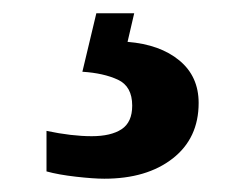

<svg xmlns="http://www.w3.org/2000/svg" viewBox="-20 -29 373 289"><path d="M137 240Q121 240 94.5 237Q68 234 50 229V168Q88 176 118 176Q147 176 163 165.5Q179 155 179 130Q179 101 157.5 91Q136 81 104 79L125 -9H182L172 34Q221 38 250 62Q279 86 279 126Q279 179 240 209.5Q201 240 137 240Z"/></svg>

Font: NotoSerif-Bold
Style: Regular
Weight: 700
Designer: Monotype Design Team
Foundry: Monotype Imaging Inc.
Version: Version 2.007; ttfautohint (v1.8) -l 8 -r 50 -G 200 -x 14 -D